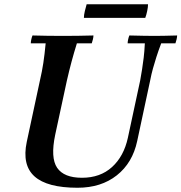

<svg xmlns="http://www.w3.org/2000/svg" viewBox="-20 -869 854 904"><path d="M345 15Q202 15 142.5 -38.5Q83 -92 106 -201L168 -490Q178 -533 184 -572.5Q190 -612 195 -665H125Q125 -673 127.5 -684Q130 -695 133 -702Q167 -701 204.5 -700.5Q242 -700 276 -700Q311 -700 348 -700.5Q385 -701 420 -702Q420 -695 417.5 -684Q415 -673 412 -665H342Q328 -620 317 -579Q306 -538 295 -490L240 -235Q217 -126 249 -79Q281 -32 366 -32Q452 -32 507.5 -82.5Q563 -133 582 -220L640 -490Q645 -518 649 -543Q653 -568 656.5 -597Q660 -626 662 -665H581Q581 -673 583.5 -684Q586 -695 589 -702Q626 -701 658 -700.5Q690 -700 709 -700Q726 -700 752.5 -700.5Q779 -701 814 -702Q814 -695 811.5 -684Q809 -673 806 -665H739Q725 -628 716 -599.5Q707 -571 700 -546Q693 -521 687 -490L626 -205Q604 -102 530 -43.5Q456 15 345 15ZM664 -785H375Q375 -798 379.5 -817Q384 -836 388 -849H677Q677 -836 673 -817Q669 -798 664 -785Z"/></svg>

Font: Poltawski Nowy Medium
Style: Italic
Weight: 500
Italic angle: -12°
Version: Version 1.001;gftools[0.9.25]